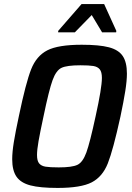

<svg xmlns="http://www.w3.org/2000/svg" viewBox="-20 -916 649 944"><path d="M40 -133Q40 -168 48 -217.5Q56 -267 73 -346Q107 -509 133 -575Q159 -641 212.5 -668.5Q266 -696 382 -696Q468 -696 515.5 -683.5Q563 -671 583.5 -640.5Q604 -610 604 -554Q604 -519 596 -468.5Q588 -418 572 -342Q536 -178 510 -112.5Q484 -47 431 -19.5Q378 8 263 8Q177 8 129.5 -4.5Q82 -17 61 -47.5Q40 -78 40 -133ZM450 -344Q481 -484 481 -533Q481 -562 470.5 -575Q460 -588 439 -591.5Q418 -595 375 -595Q309 -595 282.5 -582.5Q256 -570 238.5 -522Q221 -474 194 -344Q177 -265 169.5 -222Q162 -179 162 -154Q162 -125 172.5 -112.5Q183 -100 204 -96.5Q225 -93 269 -93Q334 -93 360.5 -105.5Q387 -118 404.5 -166Q422 -214 450 -344ZM266 -757V-764L381 -896H492L552 -764L551 -757H482L431 -842L348 -757Z"/></svg>

Font: Saira Semi Condensed Medium
Style: Italic
Weight: 500
Width: 4
Italic angle: -12°
Designer: Hector Gatti with collaboration of the Omnibus-Type team
Foundry: Omnibus-Type
Version: Version 1.001; ttfautohint (v1.8)